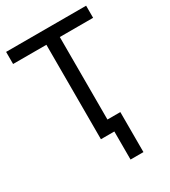

<svg xmlns="http://www.w3.org/2000/svg" viewBox="-216 -820 987 1114"><g transform="rotate(-30 278.0 -263.0)"><path d="M321.8 188V0H231.9V-632.8H8.8V-713.9H544.9V-632.8H321.8V-80.1H408.2V188Z"/></g></svg>

Font: Kurinto Seri
Style: Regular
Weight: 400
Designer: Kurinto was developed by Clint Goss from a range of fonts that are compatible with the SIL Open Font License Version 1.1
Foundry: Clinton F. Goss
Version: Version 2.196; July 25, 2020